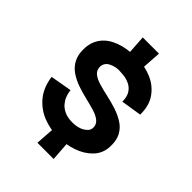

<svg xmlns="http://www.w3.org/2000/svg" viewBox="-222 -784 1004 1004"><g transform="rotate(45 280.5 -281.5)"><path d="M287 11Q235 11 182.5 -9Q130 -29 92.5 -73Q55 -117 45 -188L164 -209Q164 -207 166 -195Q168 -183 174.5 -166.5Q181 -150 194.5 -134Q208 -118 231.5 -107Q255 -96 291 -96Q310 -96 327 -100Q344 -104 357.5 -112Q371 -120 379 -130.5Q387 -141 387 -155Q387 -179 368.5 -194Q350 -209 320 -218Q290 -227 254 -235.5Q218 -244 183 -256Q148 -268 119 -288Q90 -308 74 -340Q58 -372 61 -420Q64 -466 90.5 -500.5Q117 -535 167.5 -554Q218 -573 291 -573Q350 -573 400.5 -551.5Q451 -530 482 -486.5Q513 -443 512 -376L398 -358Q398 -396 383 -417.5Q368 -439 345.5 -448.5Q323 -458 302 -460Q281 -462 270 -462Q241 -462 214.5 -448.5Q188 -435 186 -405Q186 -379 204.5 -364Q223 -349 254 -340Q285 -331 321.5 -323Q358 -315 393.5 -303.5Q429 -292 459 -273Q489 -254 505.5 -222.5Q522 -191 519 -142Q516 -94 483 -59.5Q450 -25 398 -7Q346 11 287 11ZM236 108 244 -5H348L356 108ZM244 -550 236 -671H356L348 -550Z"/></g></svg>

Font: Darker Grotesque ExtraBold
Style: Regular
Weight: 800
Designer: Gabriel Lam
Foundry: TypeRant
Version: Version 1.000;gftools[0.9.28]